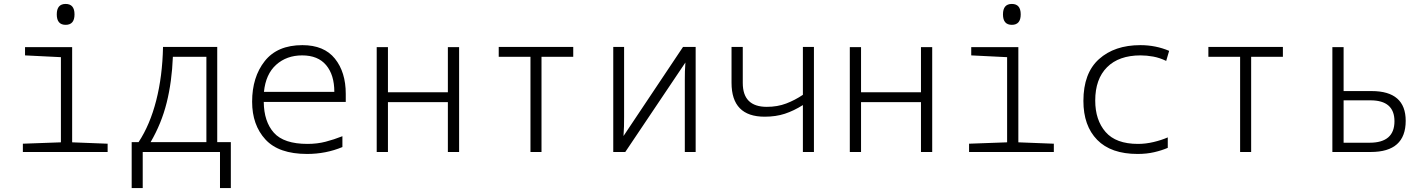

<svg xmlns="http://www.w3.org/2000/svg" viewBox="-20 -771 7240 974"><path d="M358 -698Q358 -751 313 -751Q268 -751 268 -698Q268 -645 313 -645Q358 -645 358 -698ZM526 0V-42L346 -49V-532H107V-490L289 -481V-49L96 -42V0Z M857 -483H1027V-50H744Q799 -144 825.5 -250Q852 -356 857 -483ZM704 183V0H1096V183H1151V-50H1082V-533H807Q804 -385 772.5 -261.5Q741 -138 683 -50H648V183Z M1717 -25V-80Q1674 -63 1631.5 -52Q1589 -41 1540 -41Q1420 -41 1369.5 -97.5Q1319 -154 1318 -254H1734V-295Q1734 -405 1679 -473.5Q1624 -542 1514 -542Q1387 -542 1323 -461Q1259 -380 1259 -255Q1259 -137 1326.5 -63.5Q1394 10 1538 10Q1633 10 1717 -25ZM1513 -490Q1593 -490 1634.5 -440.5Q1676 -391 1676 -305H1319Q1328 -395 1381 -442.5Q1434 -490 1513 -490Z M1948 0V-253H2252V0H2309V-532H2252V-303H1948V-532H1891V0Z M2727 0V-483H2888V-533H2510V-483H2671V0Z M3152 0 3457 -454Q3455 -428 3454.5 -409Q3454 -390 3454 -365V0H3509V-533H3445L3143 -81Q3145 -110 3145.5 -130Q3146 -150 3146 -179V-533H3091V0Z M4109 0V-533H4053V-290Q4013 -263 3968.5 -246Q3924 -229 3870 -229Q3748 -229 3748 -350V-533H3691V-351Q3691 -179 3859 -179Q3916 -179 3961.5 -194Q4007 -209 4053 -238V0Z M4348 0V-253H4652V0H4709V-532H4652V-303H4348V-532H4291V0Z M5158 -698Q5158 -751 5113 -751Q5068 -751 5068 -698Q5068 -645 5113 -645Q5158 -645 5158 -698ZM5326 0V-42L5146 -49V-532H4907V-490L5089 -481V-49L4896 -42V0Z M5904 -21V-74Q5872 -60 5832 -50.5Q5792 -41 5753 -41Q5641 -41 5588.5 -101.5Q5536 -162 5536 -261Q5536 -370 5596 -430Q5656 -490 5766 -490Q5797 -490 5830 -484Q5863 -478 5896 -462L5911 -513Q5843 -542 5765 -542Q5634 -542 5555 -471Q5476 -400 5476 -259Q5476 -133 5546 -61.5Q5616 10 5751 10Q5797 10 5835.5 1Q5874 -8 5904 -21Z M6327 0V-483H6488V-533H6110V-483H6271V0Z M6934 0Q7111 0 7111 -158Q7111 -309 6938 -309H6796V-532H6739V0ZM6796 -262H6932Q7054 -262 7054 -156Q7054 -47 6928 -47H6796Z"/></svg>

Font: Noto Sans Mono UI Light
Style: Regular
Weight: 300
Designer: Monotype Design team
Foundry: Monotype Imaging Inc.
Version: 1.000